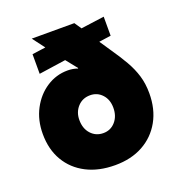

<svg xmlns="http://www.w3.org/2000/svg" viewBox="-133 -842 904 966"><g transform="rotate(-20 318.5 -359.0)"><path d="M321 12Q233 12 168 -21.5Q103 -55 67 -116Q31 -177 31 -260Q31 -334 62 -392.5Q93 -451 144.5 -484.5Q196 -518 257 -518Q286 -518 310 -509L312 -511L264 -571L120 -550V-655L192 -665L143 -730H371L396 -693L521 -710V-608L457 -599L496 -541Q530 -492 554.5 -449.5Q579 -407 592 -364Q605 -321 605 -270Q605 -185 569.5 -121.5Q534 -58 470.5 -23Q407 12 321 12ZM320 -160Q359 -160 384.5 -189Q410 -218 410 -263Q410 -307 384.5 -334.5Q359 -362 321 -362Q280 -362 254 -333.5Q228 -305 228 -263Q228 -217 254 -188.5Q280 -160 320 -160Z"/></g></svg>

Font: MuseoModerno Black
Style: Regular
Weight: 900
Designer: Pablo Cosgaya, Héctor Gatti, Marcela Romero, and the Authors of The MuseoModerno Project.
Foundry: Omnibus-Type Team
Version: Version 1.001